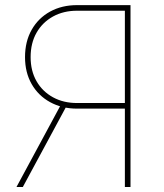

<svg xmlns="http://www.w3.org/2000/svg" viewBox="-20 -748 655 768"><path d="M502 0H479.5V-705.1H288.1Q233.9 -705.1 191.9 -681.9Q149.9 -658.7 126.2 -617.2Q102.5 -575.7 102.5 -519.5Q102.5 -464.4 126.2 -423.1Q149.9 -381.8 191.9 -358.9Q233.9 -335.9 288.1 -335.9H490.2V-313.5H288.1Q227.5 -313.5 180.4 -339.4Q133.3 -365.2 106.7 -411.6Q80.1 -458 80.1 -519.5Q80.1 -582 106.7 -628.9Q133.3 -675.8 180.4 -701.7Q227.5 -727.5 288.1 -727.5H502ZM71.3 0H45.9L224.6 -331.1H250Z"/></svg>

Font: Inter Thin
Style: Regular
Weight: 250
Designer: Rasmus Andersson
Foundry: rsms
Version: Version 4.001;git-66647c0bb